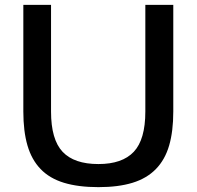

<svg xmlns="http://www.w3.org/2000/svg" viewBox="-20 -760 809 790"><path d="M385 10Q302 10 243 -8Q184 -26 147 -64.5Q110 -103 93 -161.5Q76 -220 76 -301V-740H190V-301Q190 -186 237.5 -135.5Q285 -85 385 -85Q483 -85 530.5 -135.5Q578 -186 578 -301V-740H693V-301Q693 -220 676 -161.5Q659 -103 621.5 -64.5Q584 -26 525.5 -8Q467 10 385 10Z"/></svg>

Font: Encode Sans Normal
Style: Medium
Weight: 500
Designer: Pablo Impallari, Andres Torresi
Foundry: Pablo Impallari, Andres Torresi
Version: Version 1.000; ttfautohint (v1.00) -l 8 -r 50 -G 200 -x 14 -